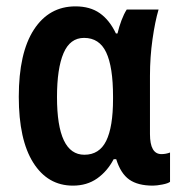

<svg xmlns="http://www.w3.org/2000/svg" viewBox="-20 -573 568 603"><path d="M209 10Q130 10 84.5 -62Q39 -134 39 -269Q39 -407 86.5 -480Q134 -553 217 -553Q263 -553 293.5 -531.5Q324 -510 344 -468H349Q354 -489 361.5 -509Q369 -529 378 -543H478Q467 -506 459 -450Q451 -394 451 -335V-152Q451 -89 487 -89Q501 -89 514 -94V-2Q508 3 490 6.5Q472 10 460 10Q413 10 386 -9Q359 -28 345 -73H337Q317 -35 285 -12.5Q253 10 209 10ZM245 -87Q292 -87 313.5 -130.5Q335 -174 335 -262V-270Q335 -363 313.5 -408.5Q292 -454 244 -454Q200 -454 179.5 -406Q159 -358 159 -268Q159 -87 245 -87Z"/></svg>

Font: Avrile Sans Condensed SemiBold
Style: Regular
Weight: 600
Width: 3
Designer: Monotype Design Team
Foundry: Monotype Imaging Inc.
Version: Version 2.001;September 10, 2019;FontCreator 11.5.0.2425 64-